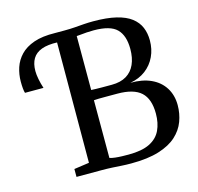

<svg xmlns="http://www.w3.org/2000/svg" viewBox="-109 -865 1019 987"><g transform="rotate(-15 401.0 -372.0)"><path d="M470.5 6Q444 6 420.5 4.5Q397 3 371.5 1.5Q346 0 312.5 0H180.5V-42L261 -53.5L263 -743H315Q345.5 -743 371 -745Q396.5 -747 420.5 -748.8Q444.5 -750.5 470 -750.5Q542.5 -750.5 592 -738.5Q641.5 -726.5 671 -703.8Q700.5 -681 713.5 -649.8Q726.5 -618.5 726.5 -580.5Q726.5 -533.5 708.2 -494.8Q690 -456 655.8 -430Q621.5 -404 573.5 -395.5Q636.5 -396.5 682.5 -375.5Q728.5 -354.5 753.5 -314.8Q778.5 -275 778.5 -222Q778.5 -177 763.2 -136Q748 -95 713 -63Q678 -31 618.5 -12.5Q559 6 470.5 6ZM469.5 -41.5Q540.5 -41.5 582 -62.2Q623.5 -83 641.2 -120.8Q659 -158.5 659 -209Q659 -287 619.8 -323Q580.5 -359 494 -359Q481 -359 464 -359Q447 -359 428.8 -359Q410.5 -359 395 -358.8Q379.5 -358.5 369 -357.5V-50.5Q380.5 -46.5 398 -44.5Q415.5 -42.5 434.5 -42Q453.5 -41.5 469.5 -41.5ZM478.5 -410.5Q525 -410.5 556 -429Q587 -447.5 602.5 -482Q618 -516.5 618 -564Q618 -635.5 583.2 -670.2Q548.5 -705 460.5 -705Q441 -705 423.5 -703.8Q406 -702.5 392.2 -701Q378.5 -699.5 369 -699V-412Q379.5 -411.5 394.2 -411Q409 -410.5 424.8 -410.5Q440.5 -410.5 454.8 -410.5Q469 -410.5 478.5 -410.5ZM36.5 -486Q33.5 -495.5 32 -510.8Q30.5 -526 30.5 -547Q30.5 -585.5 42.2 -621.2Q54 -657 80.8 -685Q107.5 -713 152.8 -728.8Q198 -744.5 265 -743L272.5 -718L265 -693.5Q213.5 -695.5 180.8 -683.5Q148 -671.5 132.5 -645.5Q117 -619.5 117 -580Q117 -561 121.8 -536.5Q126.5 -512 135 -486Z"/></g></svg>

Font: Merriweather 48pt
Style: Regular
Weight: 400
Version: Version 2.100